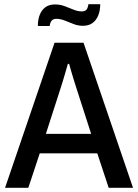

<svg xmlns="http://www.w3.org/2000/svg" viewBox="-20 -888 654 908"><path d="M4 0 238 -686H375L609 0H494L440 -163H168L114 0ZM197 -255H411L344 -463Q341 -472 336.5 -486.5Q332 -501 326.5 -518.5Q321 -536 316 -553.5Q311 -571 307 -586H301Q296 -568 289 -544.5Q282 -521 275.5 -499Q269 -477 264 -463ZM159 -765Q159 -795 168 -818Q177 -841 195 -854Q213 -867 240 -867Q264 -867 285.5 -859Q307 -851 327.5 -842.5Q348 -834 367 -834Q382 -834 389 -842.5Q396 -851 398 -868H454Q454 -839 445 -816Q436 -793 418 -779.5Q400 -766 372 -766Q349 -766 327.5 -774.5Q306 -783 286 -791Q266 -799 246 -799Q232 -799 224.5 -790.5Q217 -782 215 -765Z"/></svg>

Font: Archivo SemiCondensed Medium
Style: Regular
Weight: 500
Width: 4
Designer: Hector Gatti
Foundry: Omnibus-Type
Version: Version 2.001